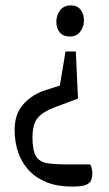

<svg xmlns="http://www.w3.org/2000/svg" viewBox="-20 -530 402 709"><path d="M246 159Q193 159 153.5 143.5Q114 128 87.5 100Q61 72 47.5 33.5Q34 -5 34 -50Q34 -110 67 -146Q100 -182 148 -197L201 -214L222 -340H260L268 -166L180 -133Q140 -118 120 -95.5Q100 -73 100 -22Q100 26 113 47Q126 68 153.5 72.5Q181 77 222 77H313Q317 84 319 93Q321 102 321 110Q321 124 316.5 135.5Q312 147 296.5 153Q281 159 246 159ZM238 -395Q214 -395 201 -410Q188 -425 188 -450Q188 -473 201.5 -491.5Q215 -510 242 -510Q265 -510 277.5 -494.5Q290 -479 290 -454Q290 -432 276.5 -413.5Q263 -395 238 -395Z"/></svg>

Font: Faustina Light Light
Style: Regular
Weight: 300
Version: Version 1.200